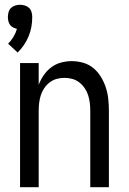

<svg xmlns="http://www.w3.org/2000/svg" viewBox="-20 -784 540 804"><path d="M54 -564 14 -601Q27 -614 36.5 -630Q46 -646 51 -663Q43 -665 35 -669Q27 -673 22 -680Q17 -687 15 -695.5Q13 -704 13 -713Q13 -723 16 -733.5Q19 -744 26.5 -751Q34 -758 44 -761Q54 -764 64 -764Q74 -764 84 -761Q94 -758 101.5 -751Q109 -744 112 -733.5Q115 -723 115 -713Q115 -692 111.5 -672Q108 -652 100 -632.5Q92 -613 80.5 -596Q69 -579 54 -564ZM64 0V-520H142V-429Q150 -450 163 -469Q176 -488 194.5 -502Q213 -516 235.5 -522Q258 -528 280 -528Q305 -528 329 -521Q353 -514 371.5 -498.5Q390 -483 403 -461.5Q416 -440 423.5 -416.5Q431 -393 433.5 -368.5Q436 -344 436 -320V0H358V-320Q358 -337 356 -353.5Q354 -370 349 -385.5Q344 -401 334.5 -415Q325 -429 312 -439Q299 -449 283 -453.5Q267 -458 250 -458Q233 -458 217 -453.5Q201 -449 188 -439Q175 -429 165.5 -415Q156 -401 151 -385.5Q146 -370 144 -353.5Q142 -337 142 -320V0Z"/></svg>

Font: Iosevka Term SS14
Style: Regular
Weight: 400
Monospace: yes
Designer: Belleve Invis
Foundry: Belleve Invis
Version: Version 24.1.1; ttfautohint (v1.8.4)